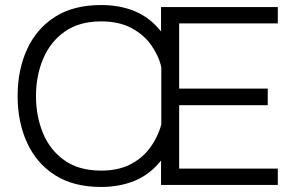

<svg xmlns="http://www.w3.org/2000/svg" viewBox="-20 -735 1174 763"><path d="M382 8Q272 8 198.5 -39Q125 -86 87.5 -168Q50 -250 50 -353Q50 -457 87.5 -539Q125 -621 198.5 -668Q272 -715 382 -715Q456 -715 515.5 -690.5Q575 -666 620 -610V-707H1084V-642H692V-383H1044V-317H692V-65H1084V0H620V-97Q575 -41 515 -16.5Q455 8 382 8ZM382 -57Q448 -57 495.5 -80.5Q543 -104 574.5 -145.5Q606 -187 621 -240V-468Q611 -513 581.5 -555Q552 -597 502.5 -623.5Q453 -650 382 -650Q295 -650 237.5 -609.5Q180 -569 151.5 -501.5Q123 -434 123 -353Q123 -273 151 -205.5Q179 -138 236.5 -97.5Q294 -57 382 -57Z"/></svg>

Font: Onest Light
Style: Regular
Weight: 300
Designer: Dmitri Voloshin, Andrey Kudryavtsev
Foundry: Dmitri Voloshin, Andrey Kudryavtsev
Version: Version 1.000;gftools[0.9.33]